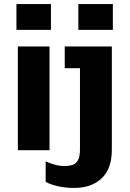

<svg xmlns="http://www.w3.org/2000/svg" viewBox="-20 -740 640 946"><path d="M68 0V-511H224V0ZM61 -593V-720H231V-593ZM345 186Q305 186 267.5 178Q230 170 205 156V55Q219 62 245 70Q271 78 298 78Q319 78 336 73Q353 68 363.5 50.5Q374 33 374 -3V-404H299V-511H531V-2Q531 92 480.5 139Q430 186 345 186ZM366 -593V-720H536V-593Z"/></svg>

Font: Chivo Mono Medium
Style: Bold
Weight: 700
Monospace: yes
Version: Version 1.008